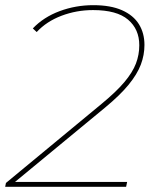

<svg xmlns="http://www.w3.org/2000/svg" viewBox="-29 -723 604 743"><path d="M-9 0 -6 -15 364 -321Q421 -368 452.5 -405.5Q484 -443 497 -477Q510 -511 510 -548Q510 -610 466.5 -647Q423 -684 331 -684Q267 -684 209 -662Q151 -640 113 -599L98 -613Q140 -657 202 -680Q264 -703 332 -703Q399 -703 443 -683.5Q487 -664 508.5 -629.5Q530 -595 530 -549Q530 -510 516 -473Q502 -436 469 -395.5Q436 -355 378 -307L17 -9L6 -19H463L459 0Z"/></svg>

Font: Montserrat Thin Thin
Style: Italic
Weight: 250
Italic angle: -11.3°
Version: Version 9.000